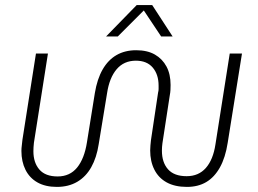

<svg xmlns="http://www.w3.org/2000/svg" viewBox="-20 -720 1010 753"><path d="M203 13Q158 13 127 -4.5Q96 -22 80 -54Q64 -86 64 -128Q64 -139 65.5 -149.5Q67 -160 68 -172L121 -510H168L113 -160Q111 -142 111 -127Q111 -82 134.5 -55Q158 -28 206 -28Q254 -28 282.5 -63Q311 -98 321 -162L352 -355Q361 -410 382.5 -447.5Q404 -485 437 -504Q470 -523 514 -523Q558 -523 587.5 -506Q617 -489 633 -459Q649 -429 649 -387Q649 -377 648.5 -367Q648 -357 646 -347L617 -158Q616 -151 615.5 -143.5Q615 -136 615 -129Q615 -83 639 -56Q663 -29 712 -29Q759 -29 787.5 -61.5Q816 -94 825 -154L881 -510H929L873 -160Q864 -102 842.5 -63.5Q821 -25 789 -6Q757 13 713 13Q666 13 634 -4.5Q602 -22 585.5 -54.5Q569 -87 569 -130Q569 -140 570 -150Q571 -160 572 -170L600 -357Q602 -364 602 -371Q602 -378 602 -384Q602 -428 579 -455Q556 -482 513 -482Q466 -482 437.5 -448.5Q409 -415 400 -355L367 -154Q359 -102 338 -64.5Q317 -27 283 -7Q249 13 203 13ZM396 -577 516 -700H577L657 -577H612L544 -679L442 -577Z"/></svg>

Font: MuseoModerno ExtraLight
Style: Italic
Weight: 250
Italic angle: -9°
Designer: Pablo Cosgaya, Héctor Gatti, Marcela Romero, and the Authors of The MuseoModerno Project.
Foundry: Omnibus-Type Team
Version: Version 1.003